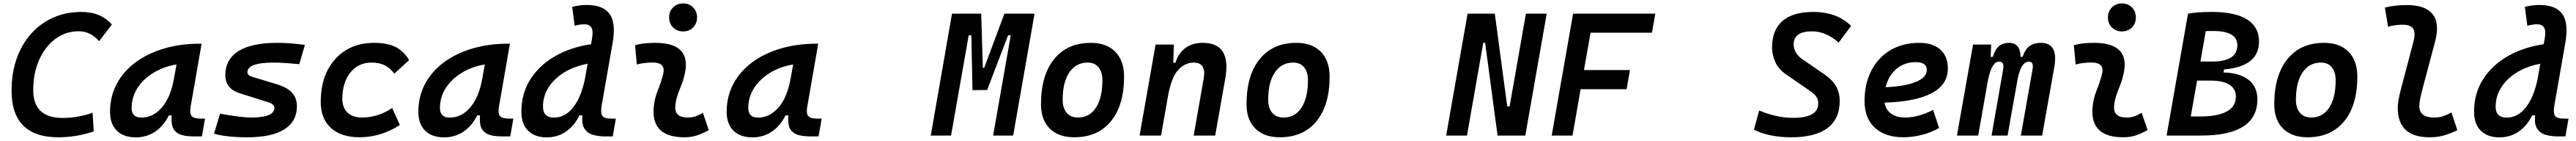

<svg xmlns="http://www.w3.org/2000/svg" viewBox="-20 -771 14688 802"><path d="M313 9.8Q45.9 9.8 45.9 -255.4Q45.9 -354.5 74.7 -436.5Q103.5 -518.6 156.5 -578.1Q209.5 -637.7 282.5 -670.4Q355.5 -703.1 443.4 -703.1Q555.7 -703.1 617.7 -631.3L544.9 -536.6Q496.1 -593.3 429.2 -593.3Q354.5 -593.3 295.9 -549.8Q237.3 -506.3 203.4 -430.9Q169.4 -355.5 169.4 -258.8Q169.4 -100.1 337.9 -100.1Q421.4 -100.1 507.8 -129.4L514.6 -23.4Q415 9.8 313 9.8Z M754.9 10.3Q684.6 10.3 646 -27.8Q607.4 -65.9 607.4 -135.3Q607.4 -223.1 646 -294.7Q684.6 -366.2 753.7 -417Q822.8 -467.8 916 -495.1Q1009.3 -522.5 1118.2 -522.5H1129.4L1066.4 -161.6Q1060.1 -125.5 1072.8 -110.8Q1085.4 -96.2 1127 -96.2H1148.9L1131.3 4.9H1085.4Q1026.4 4.9 998.3 -10.5Q970.2 -25.9 962.9 -53Q955.6 -80.1 959 -114.7H942.9Q913.1 -54.7 864.5 -22.2Q815.9 10.3 754.9 10.3ZM786.6 -102.1Q853.5 -102.1 903.6 -160.4Q953.6 -218.8 972.2 -325.7L986.3 -404.3Q912.6 -392.1 854.7 -356.9Q796.9 -321.8 763.7 -270.3Q730.5 -218.8 730.5 -156.2Q730.5 -102.1 786.6 -102.1Z M1391.1 9.8Q1270 9.8 1200.2 -10.7L1234.4 -124Q1293.9 -113.8 1339.1 -108.2Q1384.3 -102.5 1411.1 -102.5Q1544.4 -102.5 1544.4 -157.2Q1544.4 -178.2 1510.7 -189L1344.7 -241.2Q1304.7 -253.9 1284.7 -280.3Q1264.6 -306.6 1264.6 -342.3Q1264.6 -433.6 1339.8 -480.5Q1415 -527.3 1561 -527.3Q1598.6 -527.3 1638.4 -524.2Q1678.2 -521 1718.3 -515.6L1686.5 -406.2Q1643.6 -410.2 1606.2 -412.6Q1568.8 -415 1540 -415Q1390.6 -415 1390.6 -359.9Q1390.6 -341.8 1419.9 -333.5L1562.5 -290.5Q1672.9 -256.8 1672.9 -167.5Q1672.9 -80.6 1601.3 -35.4Q1529.8 9.8 1391.1 9.8Z M2044.9 -102.5Q2091.3 -102.5 2136.2 -117.4Q2181.2 -132.3 2215.8 -156.7L2259.8 -60.1Q2212.9 -28.8 2153.1 -9.5Q2093.3 9.8 2030.8 9.8Q1924.8 9.8 1866.7 -43.2Q1808.6 -96.2 1808.6 -191.9Q1808.6 -293.5 1846.2 -368.7Q1883.8 -443.8 1952.1 -485.6Q2020.5 -527.3 2111.8 -527.3Q2187.5 -527.3 2235.1 -503.9Q2282.7 -480.5 2312.5 -428.7L2228 -352.1Q2203.6 -385.3 2172.6 -400.1Q2141.6 -415 2098.1 -415Q2022.9 -415 1977.5 -358.4Q1932.1 -301.8 1931.6 -208.5Q1932.1 -158.2 1961.7 -130.4Q1991.2 -102.5 2044.9 -102.5Z M2512.7 10.3Q2442.4 10.3 2403.8 -27.8Q2365.2 -65.9 2365.2 -135.3Q2365.2 -223.1 2403.8 -294.7Q2442.4 -366.2 2511.5 -417Q2580.6 -467.8 2673.8 -495.1Q2767.1 -522.5 2876 -522.5H2887.2L2824.2 -161.6Q2817.9 -125.5 2830.6 -110.8Q2843.3 -96.2 2884.8 -96.2H2906.7L2889.2 4.9H2843.3Q2784.2 4.9 2756.1 -10.5Q2728 -25.9 2720.7 -53Q2713.4 -80.1 2716.8 -114.7H2700.7Q2670.9 -54.7 2622.3 -22.2Q2573.7 10.3 2512.7 10.3ZM2544.4 -102.1Q2611.3 -102.1 2661.4 -160.4Q2711.4 -218.8 2730 -325.7L2744.1 -404.3Q2670.4 -392.1 2612.5 -356.9Q2554.7 -321.8 2521.5 -270.3Q2488.3 -218.8 2488.3 -156.2Q2488.3 -102.1 2544.4 -102.1Z M3098.1 10.3Q3028.8 10.3 2990.7 -27.8Q2952.6 -65.9 2952.6 -135.3Q2952.6 -238.8 3003.4 -319.1Q3054.2 -399.4 3143.8 -450.9Q3233.4 -502.4 3349.6 -519.5L3355.5 -552.2Q3362.8 -594.2 3352.1 -613.5Q3341.3 -632.8 3312 -632.8Q3284.7 -632.8 3256.3 -624.5L3242.2 -731.9Q3285.2 -742.7 3325.2 -742.7Q3419.4 -742.7 3456.1 -690.9Q3492.7 -639.2 3472.7 -525.9L3410.2 -170.4Q3403.3 -130.9 3413.3 -113.5Q3423.3 -96.2 3467.3 -96.2H3491.2L3473.6 4.9H3430.2Q3390.6 4.9 3359.4 -4.6Q3328.1 -14.2 3311.8 -40Q3295.4 -65.9 3300.8 -114.7H3283.7Q3254.9 -55.7 3207 -22.7Q3159.2 10.3 3098.1 10.3ZM3314 -317.4 3330.1 -408.2Q3256.8 -395 3199.2 -360.6Q3141.6 -326.2 3108.6 -275.6Q3075.7 -225.1 3075.7 -164.1Q3075.7 -102.1 3138.7 -102.1Q3200.7 -102.1 3246.3 -158.4Q3292 -214.8 3314 -317.4Z M3987.3 -129.4 4021 -31.2Q3991.2 -14.2 3958 -2.2Q3924.8 9.8 3881.8 9.8Q3696.3 9.8 3706.5 -153.3Q3710 -206.5 3730 -255.9Q3750 -305.2 3760.7 -349.1Q3777.8 -415.5 3700.2 -415.5Q3653.8 -415.5 3610.8 -404.3L3600.6 -513.7Q3629.4 -522 3658.2 -524.7Q3687 -527.3 3715.8 -527.3Q3927.2 -527.3 3882.8 -345.2Q3875 -312 3863.3 -283.4Q3851.6 -254.9 3842 -226.8Q3832.5 -198.7 3830.1 -166.5Q3825.7 -102.5 3900.9 -102.5Q3925.3 -102.5 3943.6 -108.6Q3961.9 -114.7 3987.3 -129.4ZM3874.5 -592.3Q3840.3 -592.3 3817.6 -614.7Q3794.9 -637.2 3794.9 -671.9Q3794.9 -706.5 3817.6 -729Q3840.3 -751.5 3874.5 -751.5Q3909.2 -751.5 3931.6 -729Q3954.1 -706.5 3954.1 -671.9Q3954.1 -637.2 3931.6 -614.7Q3909.2 -592.3 3874.5 -592.3Z M4270.5 10.3Q4200.2 10.3 4161.6 -27.8Q4123 -65.9 4123 -135.3Q4123 -223.1 4161.6 -294.7Q4200.2 -366.2 4269.3 -417Q4338.4 -467.8 4431.6 -495.1Q4524.9 -522.5 4633.8 -522.5H4645L4582 -161.6Q4575.7 -125.5 4588.4 -110.8Q4601.1 -96.2 4642.6 -96.2H4664.6L4647 4.9H4601.1Q4542 4.9 4513.9 -10.5Q4485.8 -25.9 4478.5 -53Q4471.2 -80.1 4474.6 -114.7H4458.5Q4428.7 -54.7 4380.1 -22.2Q4331.5 10.3 4270.5 10.3ZM4302.2 -102.1Q4369.1 -102.1 4419.2 -160.4Q4469.2 -218.8 4487.8 -325.7L4502 -404.3Q4428.2 -392.1 4370.4 -356.9Q4312.5 -321.8 4279.3 -270.3Q4246.1 -218.8 4246.1 -156.2Q4246.1 -102.1 4302.2 -102.1Z M5286.6 0 5407.7 -693.4H5574.2L5583.5 -385.3H5591.3L5706.5 -693.4H5878.4L5756.3 0H5642.1L5742.7 -570.3H5727.5L5607.9 -258.8H5572.3L5524.4 -258.3L5518.1 -570.3H5502.9L5402.3 0Z M6104.5 9.8Q6015.1 9.8 5965.1 -39.8Q5915 -89.4 5915 -177.7Q5915 -342.8 5990.2 -435.1Q6065.4 -527.3 6199.2 -527.3Q6288.6 -527.3 6338.6 -476.6Q6388.7 -425.8 6388.7 -335Q6388.7 -172.4 6313.7 -81.3Q6238.8 9.8 6104.5 9.8ZM6126 -102.5Q6191.4 -102.5 6228.3 -158.4Q6265.1 -214.4 6265.1 -314Q6265.1 -361.8 6243.2 -388.4Q6221.2 -415 6181.2 -415Q6114.3 -415 6076.4 -359.1Q6038.6 -303.2 6038.6 -203.6Q6038.6 -156.2 6061.5 -129.4Q6084.5 -102.5 6126 -102.5Z M6477.1 0 6568.4 -517.6H6672.4L6669.4 -414.1H6681.6Q6697.8 -468.3 6738 -497.8Q6778.3 -527.3 6837.4 -527.3Q7001.5 -527.3 6965.8 -325.2L6908.2 0H6785.6L6842.8 -325.2Q6858.4 -415 6785.6 -415Q6738.3 -415 6700 -376.2Q6661.6 -337.4 6641.6 -237.8L6599.6 0Z M7276.4 9.8Q7187 9.8 7137 -39.8Q7086.9 -89.4 7086.9 -177.7Q7086.9 -342.8 7162.1 -435.1Q7237.3 -527.3 7371.1 -527.3Q7460.4 -527.3 7510.5 -476.6Q7560.5 -425.8 7560.5 -335Q7560.5 -172.4 7485.6 -81.3Q7410.6 9.8 7276.4 9.8ZM7297.9 -102.5Q7363.3 -102.5 7400.1 -158.4Q7437 -214.4 7437 -314Q7437 -361.8 7415 -388.4Q7393.1 -415 7353 -415Q7286.1 -415 7248.3 -359.1Q7210.4 -303.2 7210.4 -203.6Q7210.4 -156.2 7233.4 -129.4Q7256.3 -102.5 7297.9 -102.5Z M8518.1 0 8447.3 -527.3H8436.5L8343.8 0H8225.1L8347.2 -693.4H8502.4L8573.2 -166H8586.9L8679.7 -693.4H8798.3L8676.3 0Z M8826.7 0 8948.7 -693.4H9417.5L9398.4 -585H9048.3L9010.7 -372.6H9272.9L9253.9 -263.7H8991.7L8945.3 0Z M10193.4 9.8Q10066.9 9.8 9979.5 -33.2L10009.8 -142.6Q10109.9 -100.6 10202.6 -100.6Q10346.2 -100.6 10346.2 -182.1Q10346.2 -204.1 10335.9 -220Q10325.7 -235.8 10302.2 -252L10161.1 -349.1Q10118.7 -378.4 10100.8 -419.9Q10083 -461.4 10083 -500.5Q10083 -600.6 10142.8 -651.9Q10202.6 -703.1 10316.9 -703.1Q10454.1 -703.1 10533.7 -623.5L10462.9 -528.8Q10390.1 -592.8 10311 -592.8Q10206.1 -592.8 10206.1 -517.6Q10206.1 -495.6 10218.3 -473.6Q10230.5 -451.7 10255.4 -434.6L10381.8 -347.7Q10429.7 -314.9 10449.2 -278.1Q10468.8 -241.2 10468.8 -196.3Q10468.8 -94.7 10398.9 -42.5Q10329.1 9.8 10193.4 9.8Z M10842.8 -102.5Q10879.4 -102.5 10921.1 -114Q10962.9 -125.5 11001.5 -146L11035.2 -43Q10988.3 -16.1 10934.8 -3.2Q10881.3 9.8 10832.5 9.8Q10728 9.8 10669.2 -44.4Q10610.4 -98.6 10610.4 -195.8Q10610.4 -295.4 10649.4 -370.1Q10688.5 -444.8 10758.5 -486.1Q10828.6 -527.3 10922.4 -527.3Q10999.5 -527.3 11042.5 -488.8Q11085.4 -450.2 11085.4 -381.8Q11085.4 -289.1 10992.2 -240.5Q10898.9 -191.9 10724.1 -187.5Q10731 -147 10761.7 -124.8Q10792.5 -102.5 10842.8 -102.5ZM10730.5 -274.9Q10841.8 -279.8 10903.6 -305.4Q10965.3 -331.1 10965.3 -373Q10965.3 -417.5 10902.8 -417.5Q10837.9 -417.5 10792.2 -379.2Q10746.6 -340.8 10730.5 -274.9Z M11332.5 -517.6 11329.1 -447.3H11341.3Q11355 -490.7 11377.4 -509Q11399.9 -527.3 11433.6 -527.3Q11499 -527.3 11500 -447.3H11511.2Q11526.4 -491.2 11551.8 -509.3Q11577.1 -527.3 11614.7 -527.3Q11716.8 -527.3 11692.4 -390.6L11623 0H11501.5L11568.4 -377.4Q11576.2 -420.4 11546.9 -420.4Q11503.9 -420.4 11483.4 -323.2L11425.8 0H11334.5L11400.9 -377.4Q11408.2 -420.4 11377 -420.4Q11336.4 -420.4 11314.9 -319.3L11258.3 0H11137.2L11229 -517.6Z M12190.4 -129.4 12224.1 -31.2Q12194.3 -14.2 12161.1 -2.2Q12127.9 9.8 12085 9.8Q11899.4 9.8 11909.7 -153.3Q11913.1 -206.5 11933.1 -255.9Q11953.1 -305.2 11963.9 -349.1Q11981 -415.5 11903.3 -415.5Q11856.9 -415.5 11814 -404.3L11803.7 -513.7Q11832.5 -522 11861.3 -524.7Q11890.1 -527.3 11918.9 -527.3Q12130.4 -527.3 12085.9 -345.2Q12078.1 -312 12066.4 -283.4Q12054.7 -254.9 12045.2 -226.8Q12035.6 -198.7 12033.2 -166.5Q12028.8 -102.5 12104 -102.5Q12128.4 -102.5 12146.7 -108.6Q12165 -114.7 12190.4 -129.4ZM12077.6 -592.3Q12043.5 -592.3 12020.8 -614.7Q11998 -637.2 11998 -671.9Q11998 -706.5 12020.8 -729Q12043.5 -751.5 12077.6 -751.5Q12112.3 -751.5 12134.8 -729Q12157.2 -706.5 12157.2 -671.9Q12157.2 -637.2 12134.8 -614.7Q12112.3 -592.3 12077.6 -592.3Z M12332.5 0 12454.6 -693.4Q12508.8 -703.1 12590.8 -703.1Q12723.1 -703.1 12791.3 -660.4Q12859.4 -617.7 12859.4 -534.7Q12859.4 -393.1 12660.2 -376L12657.2 -358.9Q12751 -356 12800.5 -316.4Q12850.1 -276.9 12850.1 -206.1Q12850.1 0 12528.3 0ZM12470.2 -108.4H12518.6Q12727.5 -108.4 12727.5 -221.7Q12727.5 -265.6 12690.9 -289.1Q12654.3 -312.5 12585.4 -312.5H12506.3ZM12525.4 -420.9H12591.3Q12735.8 -420.9 12735.8 -513.7Q12735.8 -594.7 12598.1 -594.7Q12576.2 -594.7 12555.7 -594.2Z M13135.7 9.8Q13046.4 9.8 12996.3 -39.8Q12946.3 -89.4 12946.3 -177.7Q12946.3 -342.8 13021.5 -435.1Q13096.7 -527.3 13230.5 -527.3Q13319.8 -527.3 13369.9 -476.6Q13419.9 -425.8 13419.9 -335Q13419.9 -172.4 13345 -81.3Q13270 9.8 13135.7 9.8ZM13157.2 -102.5Q13222.7 -102.5 13259.5 -158.4Q13296.4 -214.4 13296.4 -314Q13296.4 -361.8 13274.4 -388.4Q13252.4 -415 13212.4 -415Q13145.5 -415 13107.7 -359.1Q13069.8 -303.2 13069.8 -203.6Q13069.8 -156.2 13092.8 -129.4Q13115.7 -102.5 13157.2 -102.5Z M13831.5 9.8Q13650.4 9.8 13650.4 -157.7Q13650.4 -174.3 13654.5 -201.4Q13658.7 -228.5 13670.9 -272.9L13740.2 -535.2Q13752.9 -584 13738.8 -607.2Q13724.6 -630.4 13678.7 -630.4Q13658.2 -630.4 13637 -627.7Q13615.7 -625 13595.2 -618.7L13577.1 -728Q13608.4 -735.8 13640.1 -739Q13671.9 -742.2 13703.1 -742.2Q13808.1 -742.2 13849.6 -689.7Q13891.1 -637.2 13862.8 -532.7L13793.5 -272.9Q13781.7 -230 13777.6 -205.6Q13773.4 -181.2 13773.4 -168.5Q13772.9 -102.5 13856.4 -102.5Q13884.3 -102.5 13905.8 -109.1Q13927.2 -115.7 13956.5 -131.3L13990.2 -30.3Q13956.1 -13.7 13918.2 -2Q13880.4 9.8 13831.5 9.8Z M14231 10.3Q14161.6 10.3 14123.5 -27.8Q14085.4 -65.9 14085.4 -135.3Q14085.4 -238.8 14136.2 -319.1Q14187 -399.4 14276.6 -450.9Q14366.2 -502.4 14482.4 -519.5L14488.3 -552.2Q14495.6 -594.2 14484.9 -613.5Q14474.1 -632.8 14444.8 -632.8Q14417.5 -632.8 14389.2 -624.5L14375 -731.9Q14418 -742.7 14458 -742.7Q14552.2 -742.7 14588.9 -690.9Q14625.5 -639.2 14605.5 -525.9L14543 -170.4Q14536.1 -130.9 14546.1 -113.5Q14556.2 -96.2 14600.1 -96.2H14624L14606.4 4.9H14563Q14523.4 4.9 14492.2 -4.6Q14460.9 -14.2 14444.6 -40Q14428.2 -65.9 14433.6 -114.7H14416.5Q14387.7 -55.7 14339.8 -22.7Q14292 10.3 14231 10.3ZM14446.8 -317.4 14462.9 -408.2Q14389.6 -395 14332 -360.6Q14274.4 -326.2 14241.5 -275.6Q14208.5 -225.1 14208.5 -164.1Q14208.5 -102.1 14271.5 -102.1Q14333.5 -102.1 14379.2 -158.4Q14424.8 -214.8 14446.8 -317.4Z"/></svg>

Font: Cascadia Mono NF SemiBold
Style: Italic
Weight: 600
Italic angle: -10°
Monospace: yes
Designer: Aaron Bell
Foundry: Saja Typeworks
Version: Version 2404.023; ttfautohint (v1.8.4)